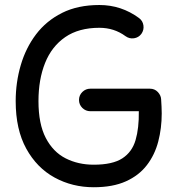

<svg xmlns="http://www.w3.org/2000/svg" viewBox="-20 -724 718 782"><path d="M301.8 -316.9Q301.8 -335.9 315.4 -349.4Q329.1 -362.8 348.1 -362.8H590.3Q609.9 -362.8 622.6 -349.4Q635.3 -335.9 636.2 -320.3Q637.2 -305.2 637.9 -290.8Q638.7 -276.4 638.7 -262.2Q638.7 -201.7 624.5 -147.5Q610.4 -93.3 578.1 -51.3Q545.9 -9.3 492.7 14.6Q439.5 38.6 361.8 38.6Q274.4 38.6 202.1 -1Q129.9 -40.5 86.9 -118.7Q43.9 -196.8 43.9 -312Q43.9 -388.2 64.5 -458.5Q85 -528.8 126.7 -584Q168.5 -639.2 232.7 -671.4Q296.9 -703.6 384.8 -703.6Q474.1 -703.6 546.4 -650.4Q561.5 -639.2 564.2 -620.4Q566.9 -601.6 555.7 -585.9Q544.4 -570.8 525.6 -568.1Q506.8 -565.4 491.2 -576.7Q444.8 -610.8 384.8 -610.8Q300.8 -610.8 245.6 -572.8Q190.4 -534.7 163.6 -467.5Q136.7 -400.4 136.7 -312Q136.7 -219.2 166.5 -162.1Q196.3 -105 247.3 -79.1Q298.3 -53.2 361.8 -53.2Q438.5 -53.2 478.3 -79.1Q518.1 -105 532.2 -153.6Q546.4 -202.1 545.4 -271H348.1Q329.1 -271 315.4 -284.4Q301.8 -297.9 301.8 -316.9Z"/></svg>

Font: Mikhak-FD Medium
Style: Regular
Weight: 500
Designer: Amin Abedi
Version: Version 3.2